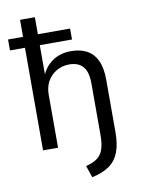

<svg xmlns="http://www.w3.org/2000/svg" viewBox="-96 -770 750 1021"><g transform="rotate(-10 278.5 -259.5)"><path d="M318 186 296 122Q335 112 357.5 95.5Q380 79 390 49.5Q400 20 400 -28V-306Q400 -348 389 -374Q378 -400 356 -413Q334 -426 301 -426Q263 -426 232 -408Q201 -390 183.5 -359Q166 -328 166 -286V0H85V-554H4V-613H85V-705H165V-613H339V-554H165V-387H161Q180 -436 222 -465Q264 -494 322 -494Q373 -494 408.5 -474.5Q444 -455 462.5 -415Q481 -375 481 -311V-30Q481 35 465 78Q449 121 413.5 147Q378 173 318 186Z"/></g></svg>

Font: Nunito Sans 10pt SemiCondensed
Style: Regular
Weight: 400
Width: 4
Designer: Vernon Adams
Foundry: Vernon Adams
Version: Version 3.101;gftools[0.9.27]